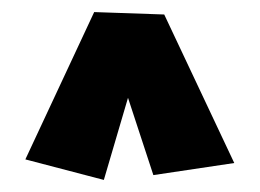

<svg xmlns="http://www.w3.org/2000/svg" viewBox="-20 -546 431 318"><path d="M136 -526 22 -282 152 -248 192 -384 234 -256 368 -276 252 -522Z"/></svg>

Font: Super Mario
Style: Regular
Weight: 400
Version: Version 1.0